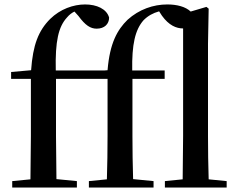

<svg xmlns="http://www.w3.org/2000/svg" viewBox="-20 -844 1071 864"><path d="M801 0H1000V-29L919 -37C917 -98 916 -172 916 -232V-647L919 -805L909 -813L838 -792C815 -814 776 -824 733 -824C670 -824 606 -802 554 -755C508 -710 474 -650 464 -528L451 -527H231C228 -659 243 -724 282 -766C292 -778 303 -786 315 -792L333 -772C364 -730 387 -715 415 -715C450 -715 471 -736 471 -765C460 -804 415 -824 363 -824C310 -824 251 -803 206 -759C153 -706 128 -642 120 -528L30 -520V-489H119V-232L117 -37L35 -29V0H326V-29L234 -38L232 -232V-489H464V-232C464 -167 463 -102 461 -37L380 -29V0H671V-29L579 -38C577 -103 576 -168 576 -232V-489H721V-527H575C573 -644 588 -710 626 -753C646 -773 668 -785 696 -793L709 -773C740 -730 773 -716 804 -716V-232L802 -37L722 -29V0Z"/></svg>

Font: Noto Serif SC SemiBold
Style: Regular
Weight: 600
Designer: Ryoko NISHIZUKA 西塚涼子 (kana & ideographs); Frank Grießhammer (Latin, Greek & Cyrillic); Wenlong ZHANG 张文龙 (bopomofo); San
Foundry: Adobe
Version: Version 2.001;hotconv 1.1.0;makeotfexe 2.6.0